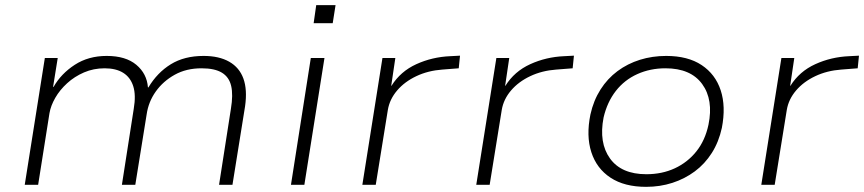

<svg xmlns="http://www.w3.org/2000/svg" viewBox="-20 -717 3353 745"><path d="M76 0 154 -492H204L186 -380H188Q217 -431 270 -465.5Q323 -500 394 -500Q468 -500 509 -465.5Q550 -431 554 -378H556Q590 -435 642.5 -467.5Q695 -500 770 -500Q830 -500 869.5 -477.5Q909 -455 924.5 -412Q940 -369 931 -305L882 0H830L876 -295Q885 -349 877 -383.5Q869 -418 841 -435Q813 -452 762 -452Q703 -452 658 -427Q613 -402 584.5 -362Q556 -322 549 -273L505 0H453L499 -295Q508 -348 497 -382.5Q486 -417 458 -434.5Q430 -452 386 -452Q343 -452 306 -436Q269 -420 240.5 -394Q212 -368 194.5 -337.5Q177 -307 172 -278L128 0Z M1197 -627 1207 -697H1282L1271 -627ZM1109 0 1186 -492H1239L1161 0Z M1386 0 1464 -492H1514L1498 -384H1499Q1534 -440 1595.5 -468Q1657 -496 1727 -499L1765 -501L1760 -452L1696 -447Q1641 -443 1595.5 -421.5Q1550 -400 1521 -366Q1492 -332 1485 -291L1438 0Z M1828 0 1906 -492H1956L1940 -384H1941Q1976 -440 2037.5 -468Q2099 -496 2169 -499L2207 -501L2202 -452L2138 -447Q2083 -443 2037.5 -421.5Q1992 -400 1963 -366Q1934 -332 1927 -291L1880 0Z M2487 8Q2403 8 2349 -27.5Q2295 -63 2274.5 -126.5Q2254 -190 2271 -273Q2283 -327 2310 -369.5Q2337 -412 2376 -441Q2415 -470 2463 -485Q2511 -500 2565 -500Q2649 -500 2702.5 -464.5Q2756 -429 2776.5 -366.5Q2797 -304 2781 -221Q2769 -166 2742 -123.5Q2715 -81 2676 -52Q2637 -23 2589 -7.5Q2541 8 2487 8ZM2488 -41Q2549 -41 2598.5 -64Q2648 -87 2682 -129.5Q2716 -172 2729 -233Q2749 -330 2704.5 -391Q2660 -452 2562 -452Q2503 -452 2453 -429.5Q2403 -407 2369.5 -364Q2336 -321 2322 -261Q2303 -163 2347 -102Q2391 -41 2488 -41Z M2934 0 3012 -492H3062L3046 -384H3047Q3082 -440 3143.5 -468Q3205 -496 3275 -499L3313 -501L3308 -452L3244 -447Q3189 -443 3143.5 -421.5Q3098 -400 3069 -366Q3040 -332 3033 -291L2986 0Z"/></svg>

Font: Nunito Sans 7pt SemiExpanded ExtraLight
Style: Italic
Weight: 250
Width: 6
Italic angle: -9°
Designer: Vernon Adams
Foundry: Vernon Adams
Version: Version 3.101;gftools[0.9.27]